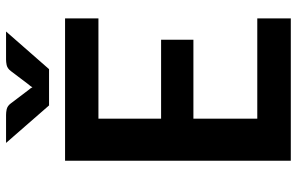

<svg xmlns="http://www.w3.org/2000/svg" viewBox="-188 -764 952 615"><g transform="rotate(-90 287.5 -456.0)"><path d="M536.6 -616.2H215.3V-415.5H468.3V-312H215.3V-107.4H536.6V0H80.6V-723.1H536.6ZM404.8 -912.1H494.6L374 -774.4H257.8L137.7 -912.1H227.1Q235.8 -912.1 245.1 -910.2Q256.3 -907.7 264.2 -897L308.6 -838.4Q310.1 -836.9 313 -833Q314.9 -829.1 315.9 -827.6Q316.4 -828.1 317.4 -830.1Q318.4 -832 319.3 -833Q320.3 -835 323.7 -838.4L367.7 -896.5Q376 -907.7 387.2 -910.2Q396.5 -912.1 404.8 -912.1Z"/></g></svg>

Font: Lato-SemiBold
Style: Bold
Weight: 500
Designer: Lukasz Dziedzic with Adam Twardoch and Botio Nikoltchev
Foundry: tyPoland Lukasz Dziedzic
Version: ""